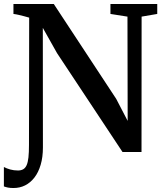

<svg xmlns="http://www.w3.org/2000/svg" viewBox="-48 -763 824 964"><path d="M20 181Q3.5 181 -7.8 178.8Q-19 176.5 -28.5 173V75.5Q-14.5 83 3.5 88Q21.5 93 42.5 93Q57.5 93 68.2 87Q79 81 85.5 66.8Q92 52.5 94.8 27.5Q97.5 2.5 97.5 -35.5L98.5 -674.5Q86.5 -678 73.2 -681.5Q60 -685 46.2 -688.2Q32.5 -691.5 19.5 -693V-743H222L535.5 -266.5L593 -156L592 -679.5L506.5 -693V-743H741.5V-693L663 -679.5L662.5 0H567L238.5 -496L167 -623L167.5 -23.5Q167.5 26 156.2 64.2Q145 102.5 124.8 128.5Q104.5 154.5 78 167.8Q51.5 181 20 181Z"/></svg>

Font: Merriweather 36pt SemiBold
Style: Regular
Weight: 600
Version: Version 2.100